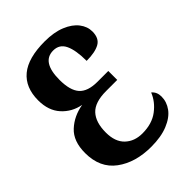

<svg xmlns="http://www.w3.org/2000/svg" viewBox="-213 -827 941 941"><g transform="rotate(-45 258.0 -356.5)"><path d="M22 -197Q22 -279 67.5 -321Q113 -363 179 -374Q120 -385 81 -428Q42 -471 42 -542Q42 -631 98 -677.5Q154 -724 269 -724Q333 -724 378 -705.5Q423 -687 446 -657Q469 -627 469 -593Q469 -546 437.5 -528.5Q406 -511 347 -511Q347 -585 328.5 -624Q310 -663 267 -663Q187 -663 187 -539Q187 -466 216 -433.5Q245 -401 312 -401H387V-339H310Q232 -339 198.5 -303Q165 -267 165 -196Q165 -132 199.5 -99Q234 -66 289 -66Q356 -66 399.5 -99Q443 -132 461 -178Q483 -160 483 -128Q483 -91 460 -59.5Q437 -28 389.5 -8.5Q342 11 273 11Q164 11 93 -41.5Q22 -94 22 -197Z"/></g></svg>

Font: Noto Serif CondExtraBold
Style: Regular
Weight: 800
Width: 3
Designer: Monotype Design Team
Foundry: Monotype Imaging Inc.
Version: Version 1.001